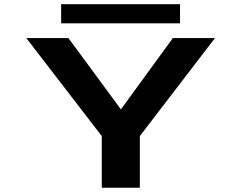

<svg xmlns="http://www.w3.org/2000/svg" viewBox="-20 -878 1140 898"><path d="M456 0V-241.5L103 -700H300L545.5 -366.5L788.5 -700H985.5L634 -241.5V0ZM266 -769V-858.5H822V-769Z"/></svg>

Font: Trispace Expanded
Style: Bold
Weight: 700
Width: 7
Designer: Tyler Finck
Foundry: Etcetera Type Company
Version: Version 1.210; ttfautohint (v1.8.3)